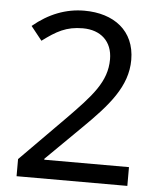

<svg xmlns="http://www.w3.org/2000/svg" viewBox="-52 -836 676 815"><g transform="rotate(5 286.0 -428.5)"><path d="M49 -66H521V-146H160V-150L309 -297C415 -401 491 -487 491 -600C491 -725 400 -791 275 -791C197 -791 124 -763 57 -707L104 -648C163 -692 204 -716 275 -716C351 -716 401 -671 401 -595C401 -499 341 -435 236 -328L49 -139Z"/></g></svg>

Font: Noto Sans Malayalam UI
Style: Regular
Weight: 400
Designer: Jelle Bosma - Monotype Design Team
Foundry: Monotype Imaging Inc.
Version: Version 2.104